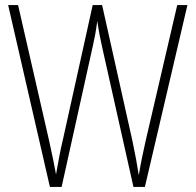

<svg xmlns="http://www.w3.org/2000/svg" viewBox="-20 -734 768 754"><path d="M716 -714 549 0H504L382 -545Q376 -572 371.5 -595Q367 -618 362 -652Q358 -621 354 -599Q350 -577 344 -551L222 0H176L12 -714H51L173 -181Q183 -136 189.5 -103.5Q196 -71 200 -49Q206 -84 213 -120.5Q220 -157 226 -181L344 -714H381L500 -181Q508 -143 513.5 -113.5Q519 -84 525 -46Q531 -82 537.5 -114Q544 -146 552 -181L676 -714Z"/></svg>

Font: Noto Sans Arabic Cond ExtLt
Style: Regular
Weight: 200
Width: 3
Designer: Monotype Design Team, Nadine Chahine, Nizar Qandah and Khaled Hosny
Foundry: Monotype Imaging Inc.
Version: Version 2.012; ttfautohint (v1.8.4.7-5d5b)